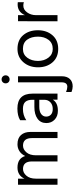

<svg xmlns="http://www.w3.org/2000/svg" viewBox="736 -1494 953 2466"><g transform="rotate(-90 1213.0 -261.5)"><path d="M751 0H672V-328Q672 -443 575 -443Q527 -443 489 -399.5Q451 -356 451 -277V0H372V-328Q372 -443 275 -443Q227 -443 189 -399.5Q151 -356 151 -277V0H73V-507H151V-425Q193 -514 294 -514Q411 -514 442 -415Q464 -463 503.5 -488.5Q543 -514 592 -514Q671 -514 711 -469Q751 -424 751 -348Z M1046 -61Q1100 -61 1132 -91.5Q1164 -122 1164 -169V-234H1076Q1012 -234 980 -209Q948 -184 948 -146Q948 -108 973 -84.5Q998 -61 1046 -61ZM1165 -60Q1126 5 1023 5Q952 5 908.5 -37Q865 -79 865 -143Q865 -216 920.5 -256.5Q976 -297 1072 -297H1164V-323Q1164 -383 1137 -413.5Q1110 -444 1046 -444Q965 -444 902 -401V-480Q959 -515 1052 -515Q1243 -515 1243 -321V0H1165Z M1466 55Q1466 121 1431.5 158Q1397 195 1336 195Q1303 195 1264 180V110Q1302 126 1332 126Q1388 126 1388 53V-507H1466ZM1463 -703Q1478 -688 1478 -666Q1478 -644 1463 -629.5Q1448 -615 1426 -615Q1404 -615 1389.5 -629.5Q1375 -644 1375 -666Q1375 -688 1389.5 -703Q1404 -718 1426 -718Q1448 -718 1463 -703Z M2057 -252Q2057 -139 1993 -65Q1929 9 1817 9Q1708 9 1644.5 -64.5Q1581 -138 1581 -250Q1581 -363 1646.5 -438.5Q1712 -514 1817 -514Q1932 -514 1994.5 -440Q2057 -366 2057 -252ZM1663 -251Q1663 -172 1705 -116.5Q1747 -61 1817 -61Q1893 -61 1934 -115.5Q1975 -170 1975 -251Q1975 -335 1936 -389.5Q1897 -444 1817 -444Q1745 -444 1704 -388Q1663 -332 1663 -251Z M2251 0H2172L2173 -507H2251V-418Q2291 -512 2389 -512Q2407 -512 2417 -510V-432Q2396 -439 2374 -439Q2321 -439 2286 -390Q2251 -341 2251 -277Z"/></g></svg>

Font: Hind Siliguri
Style: Regular
Weight: 400
Designer: Jyotish Sonowal
Foundry: Indian Type Foundry
Version: Version 1.001;PS 1.0;hotconv 1.0.86;makeotf.lib2.5.63406; tt